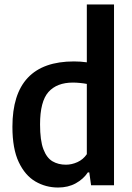

<svg xmlns="http://www.w3.org/2000/svg" viewBox="-20 -828 590 858"><path d="M239.5 10Q184.5 10 138.2 -17Q92 -44 63.8 -103.5Q35.5 -163 35.5 -261.5Q35.5 -553.5 310.5 -553.5Q325 -553.5 340 -552.5Q355 -551.5 368 -549.5V-808H489.5V0H387L379 -57.5H372.5Q352.5 -27.5 318.5 -8.8Q284.5 10 239.5 10ZM274.5 -92Q300.5 -92 326 -103.5Q351.5 -115 368 -139V-453Q355.5 -455.5 338.2 -457.2Q321 -459 306 -459Q234 -459 196.5 -416.8Q159 -374.5 159 -272Q159 -200.5 173.8 -161.5Q188.5 -122.5 214.5 -107.2Q240.5 -92 274.5 -92Z"/></svg>

Font: Encode Sans Semi Condensed SemiBold
Style: Regular
Weight: 600
Width: 4
Designer: Multiple Designers
Foundry: Impallari Type
Version: Version 3.000; ttfautohint (v1.8.3) -l 8 -r 50 -G 200 -x 14 